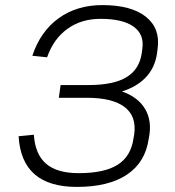

<svg xmlns="http://www.w3.org/2000/svg" viewBox="-20 -727 688 754"><path d="M282 7Q173 7 116 -42.5Q59 -92 53 -192L113 -198Q118 -121 161 -84Q204 -47 289 -47Q390 -47 442 -80Q494 -113 504 -182L507 -199Q517 -270 469.5 -306.5Q422 -343 321 -343H211L218 -393H328Q426 -393 477 -424Q528 -455 537 -520L539 -536Q547 -592 504.5 -622.5Q462 -653 375 -653Q299 -653 244.5 -613.5Q190 -574 165 -502L107 -508Q139 -604 210.5 -655.5Q282 -707 382 -707Q495 -707 552.5 -661.5Q610 -616 599 -536L597 -520Q589 -459 548.5 -419Q508 -379 438 -362L439 -374Q510 -355 543 -309.5Q576 -264 567 -199L564 -182Q551 -90 479 -41.5Q407 7 282 7Z"/></svg>

Font: Pathway Extreme 8pt Thin
Style: Italic
Weight: 100
Italic angle: -8°
Designer: Eduardo Rodriguez Tunni
Foundry: Eduardo Rodriguez Tunni
Version: Version 1.000